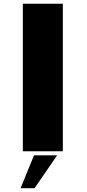

<svg xmlns="http://www.w3.org/2000/svg" viewBox="-20 -805 465 1022"><path d="M101.5 0V-785H314.5V0ZM89.6 196.8 161 21.7H284.4L163.8 196.8Z"/></svg>

Font: Anybody UltraExpanded Regular
Style: Bold
Weight: 700
Width: 9
Designer: Tyler Finck
Foundry: Etcetera Type Company
Version: Version 1.010; ttfautohint (v1.8.3) -l 8 -r 50 -G 200 -x 14 